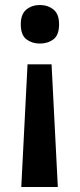

<svg xmlns="http://www.w3.org/2000/svg" viewBox="-20 -566 320 767"><path d="M216 -469Q216 -426 193.5 -409Q171 -392 139 -392Q108 -392 85.5 -409Q63 -426 63 -469Q63 -510 85.5 -528Q108 -546 139 -546Q171 -546 193.5 -528Q216 -510 216 -469ZM90 -309H186L211 181H65Z"/></svg>

Font: Noto Sans Bassa Vah SemiBold
Style: Regular
Weight: 600
Designer: Monotype Design Team
Foundry: Monotype Imaging Inc.
Version: Version 2.002; ttfautohint (v1.8.4.7-5d5b)